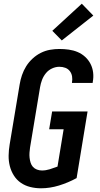

<svg xmlns="http://www.w3.org/2000/svg" viewBox="-20 -1007 540 1035"><path d="M201 8Q171 8 143 1Q115 -6 92.5 -21.5Q70 -37 55 -60.5Q40 -84 33 -111.5Q26 -139 26.5 -168.5Q27 -198 32 -228L86 -552Q90 -577 98.5 -602Q107 -627 121 -649.5Q135 -672 155.5 -691Q176 -710 200 -722Q224 -734 249.5 -738.5Q275 -743 300 -743Q326 -743 351 -739.5Q376 -736 398.5 -726.5Q421 -717 439 -700.5Q457 -684 468 -662.5Q479 -641 482 -616Q485 -591 480 -565Q480 -564 480 -562.5Q480 -561 479 -560H368Q368 -560 368 -561Q368 -562 368 -562Q371 -579 368.5 -595Q366 -611 356.5 -623.5Q347 -636 332 -641.5Q317 -647 300 -647Q280 -647 260.5 -638Q241 -629 227.5 -612.5Q214 -596 206.5 -576Q199 -556 196 -537L142 -212Q140 -198 139 -184Q138 -170 139.5 -156.5Q141 -143 145 -130Q149 -117 157.5 -107.5Q166 -98 179 -93Q192 -88 206 -88Q227 -88 248 -94.5Q269 -101 290 -109L323 -310H245L261 -406H452L393 -47Q347 -22 298 -7Q249 8 201 8ZM313 -789 262 -841 421 -987 483 -923Z"/></svg>

Font: Iosevka SS04
Style: Bold Italic
Weight: 700
Italic angle: -9°
Monospace: yes
Designer: Belleve Invis
Foundry: Belleve Invis
Version: Version 19.0.0; ttfautohint (v1.8.4)